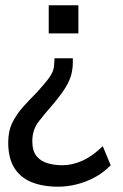

<svg xmlns="http://www.w3.org/2000/svg" viewBox="-20 -517 464 725"><path d="M200 188Q141 188 98.5 170.5Q56 153 33.5 116Q11 79 11 21Q11 -23 27.5 -55.5Q44 -88 69 -115.5Q94 -143 119 -168Q145 -197 158.5 -214Q172 -231 178.5 -246Q185 -261 185 -284L186 -297H255V-282Q255 -259 249.5 -236.5Q244 -214 228 -187.5Q212 -161 180 -123Q151 -90 126.5 -58.5Q102 -27 102 16Q102 53 118 72.5Q134 92 160 99.5Q186 107 216 107Q252 107 290.5 90Q329 73 368 35L398 107Q372 134 339 152Q306 170 270 179Q234 188 200 188ZM164 -391V-497H276V-391Z"/></svg>

Font: Nunito Sans 7pt Condensed Medium
Style: Regular
Weight: 500
Width: 3
Designer: Vernon Adams
Foundry: Vernon Adams
Version: Version 3.101;gftools[0.9.27]